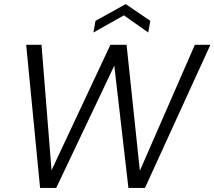

<svg xmlns="http://www.w3.org/2000/svg" viewBox="-20 -919 1049 939"><path d="M176 0 108 -700H183L232 -86L520 -700H599L664 -84L933 -700H1009L689 0H608L539 -598L255 0ZM437 -760 447 -817 595 -899 715 -817 705 -760 586 -844Z"/></svg>

Font: DM Sans 10pt Light
Style: Italic
Weight: 300
Italic angle: -10°
Version: Version 4.004;gftools[0.9.30]